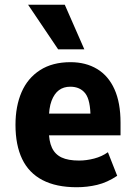

<svg xmlns="http://www.w3.org/2000/svg" viewBox="-20 -775 569 806"><path d="M302 11Q216 11 158.5 -19Q101 -49 73 -107.5Q45 -166 45 -251Q45 -329 70.5 -388Q96 -447 148 -480.5Q200 -514 276 -514Q340 -514 387.5 -485.5Q435 -457 460.5 -400.5Q486 -344 486 -260V-207H165V-298H372L360 -280Q360 -355 338 -383Q316 -411 275 -411Q247 -411 227.5 -396.5Q208 -382 196.5 -352Q185 -322 185 -271V-228Q185 -183 198 -155Q211 -127 238.5 -114Q266 -101 312 -101Q343 -101 375.5 -109.5Q408 -118 433 -136L472 -37Q430 -9 388 1Q346 11 302 11ZM224 -568 98 -755H252L334 -568Z"/></svg>

Font: Nunito Sans 7pt Condensed ExtraBold
Style: Regular
Weight: 800
Width: 3
Designer: Vernon Adams
Foundry: Vernon Adams
Version: Version 3.101;gftools[0.9.27]